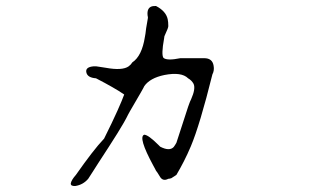

<svg xmlns="http://www.w3.org/2000/svg" viewBox="-20 -549 1040 640"><path d="M231 71Q215 72 216 62Q218 51 233 34Q261 -6 284.5 -36.5Q308 -67 327 -87Q355 -143 371.5 -180Q388 -217 394 -234Q378 -245 354.5 -258.5Q331 -272 300 -288Q272 -290 268 -307Q264 -323 285 -327Q289 -328 292.5 -328Q296 -328 300 -328Q305 -327 313.5 -326Q322 -325 333 -323Q388 -313 409 -328Q417 -334 421 -341Q453 -362 463 -426Q464 -431 465 -437.5Q466 -444 467 -454Q471 -476 473 -489Q473 -490 473 -492Q473 -494 472 -497Q469 -523 487 -528Q491 -529 500 -529Q533 -512 539 -485Q540 -480 540.5 -474.5Q541 -469 541 -462Q541 -456 531 -435Q527 -428 527 -421Q517 -366 525 -356Q537 -346 581 -355H661Q688 -355 692 -330Q695 -314 688 -301Q646 -132 616 -61Q605 -35 593 -11.5Q581 12 568 34Q568 34 563.5 37Q559 40 551 45Q548 46 545.5 46.5Q543 47 541 47Q522 57 512 38Q503 23 500 20Q499 18 497 14Q495 10 491 3Q439 -93 461 -100Q475 -99 508 -66L514 -60Q545 -44 559 -59Q561 -62 563.5 -65.5Q566 -69 568 -73Q588 -135 607 -193Q609 -198 611 -204Q613 -210 617 -218Q633 -254 625 -270Q619 -281 607 -288Q585 -310 528 -299Q480 -289 461 -262Q460 -258 413 -178Q408 -169 407 -167Q396 -144 371 -104Q346 -64 308 -6Q298 10 289.5 23Q281 36 274 47Q257 67 231 71Z"/></svg>

Font: New Tegomin
Style: Regular
Weight: 400
Designer: Kyosuke Nagai
Version: Version 1.000